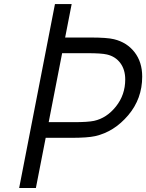

<svg xmlns="http://www.w3.org/2000/svg" viewBox="-20 -937 729 957"><path d="M348.3 -328.1Q418 -328.1 448.6 -334.6Q511.7 -348.3 557.9 -406.2Q604.2 -464.2 604.2 -541Q604.2 -589.8 579.8 -622.7Q555.3 -655.6 513 -665.4Q485.7 -671.9 415.4 -671.9H289.7L222.7 -328.1ZM158.9 0H75.5L253.9 -916.7H337.2L304.7 -750H430.3Q514.3 -750 548.2 -741.5Q612.6 -725.9 650.7 -676.8Q688.8 -627.6 688.8 -555.3Q688.8 -444.7 618.8 -362.3Q548.8 -279.9 454.4 -258.5Q416.7 -250 333.3 -250H207.7Z"/></svg>

Font: Monoid
Style: Italic
Weight: 400
Width: 4
Italic angle: -11°
Monospace: yes
Version: Version 0.61